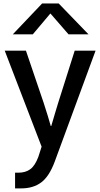

<svg xmlns="http://www.w3.org/2000/svg" viewBox="-20 -838 568 1088"><path d="M6.8 -550.8H127L227.5 -254.9Q253.9 -173.8 267.6 -124H270.5Q278.3 -150.4 292 -196.8Q305.7 -243.2 309.6 -254.9L403.3 -550.8H521.5L290 78.1Q258.8 162.1 213.4 195.8Q168 229.5 100.6 229.5H65.4V140.6H84Q125 140.6 151.9 120.6Q178.7 100.6 197.3 50.8L215.8 -6.8ZM52.7 -643.6 218.8 -818.4H312.5L481.4 -643.6H368.2L265.6 -761.7L166 -643.6Z"/></svg>

Font: Gothic A1 SemiBold
Style: Regular
Weight: 600
Version: Version 2.50